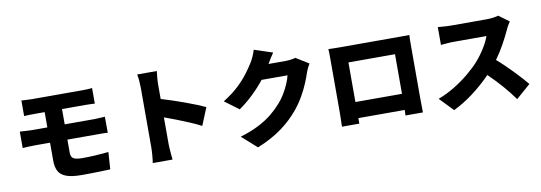

<svg xmlns="http://www.w3.org/2000/svg" viewBox="-65 -1290 5130 1819"><g transform="rotate(-10 2500.0 -381.0)"><path d="M166 -749Q189 -748 214 -746Q239 -744 267 -744H752Q806 -744 846 -749V-599Q826 -600 803 -601Q780 -602 752 -602H531V-455H813Q824 -455 843.5 -456Q863 -457 883.5 -458Q904 -459 918 -460L919 -305Q897 -308 865.5 -308Q834 -308 817 -308H531V-182Q531 -139 557 -125Q583 -111 638 -111Q703 -111 769 -115Q835 -119 893 -125L882 40Q853 41 806.5 42.5Q760 44 707.5 45Q655 46 608 46Q508 46 455 24.5Q402 3 383 -37.5Q364 -78 364 -134V-308H218Q196 -308 160 -306.5Q124 -305 100 -303V-461Q122 -460 157.5 -457.5Q193 -455 218 -455H364V-602H267Q213 -602 166 -599Z M1301 -100V-671Q1301 -701 1298 -737Q1295 -773 1289 -801H1478Q1475 -773 1471.5 -740Q1468 -707 1468 -671V-534Q1519 -519 1577.5 -499.5Q1636 -480 1693.5 -459Q1751 -438 1800.5 -418Q1850 -398 1881 -383L1812 -214Q1762 -240 1702 -265.5Q1642 -291 1581.5 -314.5Q1521 -338 1468 -357V-100Q1468 -87 1469.5 -59.5Q1471 -32 1474 -2Q1477 28 1479 51H1289Q1294 19 1297.5 -25Q1301 -69 1301 -100Z M2594 -782Q2577 -758 2560 -730.5Q2543 -703 2532 -683H2693Q2718 -683 2745.5 -686.5Q2773 -690 2792 -696L2915 -620Q2905 -604 2894.5 -582.5Q2884 -561 2876 -538Q2863 -497 2840 -442Q2817 -387 2783 -327Q2749 -267 2703 -210Q2630 -121 2534 -50.5Q2438 20 2297 78L2153 -50Q2261 -83 2335.5 -122Q2410 -161 2463 -204.5Q2516 -248 2558 -296Q2590 -331 2617.5 -377Q2645 -423 2664.5 -468.5Q2684 -514 2690 -546H2441Q2388 -479 2323 -417Q2258 -355 2189 -307L2053 -408Q2142 -463 2201 -519Q2260 -575 2299 -627Q2338 -679 2364 -721Q2378 -742 2393.5 -776.5Q2409 -811 2417 -840Z M3115 -723Q3146 -722 3177 -721.5Q3208 -721 3230 -721H3788Q3808 -721 3835.5 -721Q3863 -721 3893 -722Q3892 -697 3891.5 -668.5Q3891 -640 3891 -614V-126Q3891 -110 3891.5 -85Q3892 -60 3892 -35.5Q3892 -11 3892.5 6Q3893 23 3893 23H3725Q3725 23 3725.5 7.5Q3726 -8 3727 -30H3281Q3281 -8 3281 7.5Q3281 23 3281 23H3114Q3114 23 3114.5 7.5Q3115 -8 3115.5 -32Q3116 -56 3116.5 -81.5Q3117 -107 3117 -128V-614Q3117 -638 3117 -669Q3117 -700 3115 -723ZM3280 -566V-185H3728V-566Z M4853 -683Q4846 -673 4833 -651Q4820 -629 4812 -610Q4787 -555 4748.5 -484.5Q4710 -414 4661 -346Q4697 -315 4736.5 -277Q4776 -239 4813 -200.5Q4850 -162 4881 -127.5Q4912 -93 4933 -67L4794 54Q4746 -14 4684.5 -84.5Q4623 -155 4555 -220Q4476 -138 4381 -66Q4286 6 4188 53L4062 -78Q4143 -108 4220 -155Q4297 -202 4362 -256Q4427 -310 4471 -359Q4520 -415 4557.5 -476Q4595 -537 4611 -585H4300Q4266 -585 4229.5 -582Q4193 -579 4172 -577V-749Q4190 -747 4214.5 -745Q4239 -743 4262.5 -742Q4286 -741 4300 -741H4634Q4672 -741 4704.5 -745.5Q4737 -750 4754 -756Z"/></g></svg>

Font: Source Han Sans CN Heavy
Style: Regular
Weight: 900
Designer: Ryoko NISHIZUKA 西塚涼子 (kana, bopomofo & ideographs); Paul D. Hunt (Latin, Greek & Cyrillic); Sandoll Communications 산돌커뮤니
Foundry: Adobe
Version: Version 2.000;hotconv 1.0.107;makeotfexe 2.5.65593